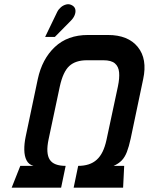

<svg xmlns="http://www.w3.org/2000/svg" viewBox="-20 -869 689 889"><path d="M585 -227 643 -503Q663 -596 618 -651.5Q573 -707 480 -707H387Q293 -707 234 -651.5Q175 -596 155 -503L99 -237Q92 -204 92.5 -175Q93 -146 103 -126.5Q113 -107 135 -101H74L34 0H263L284 -101Q257 -101 238.5 -108Q220 -115 210.5 -129.5Q201 -144 199.5 -167.5Q198 -191 205 -224L257 -469Q272 -537 301 -563.5Q330 -590 382 -590H459Q495 -590 512 -575.5Q529 -561 531.5 -534Q534 -507 526 -469L473 -221Q466 -189 455 -166.5Q444 -144 428 -129.5Q412 -115 390.5 -108Q369 -101 342 -101L321 0H550L555 -101H506Q529 -111 543.5 -126Q558 -141 567.5 -165.5Q577 -190 585 -227ZM308 -773Q320 -785 325.5 -798.5Q331 -812 329 -824Q327 -836 316 -843Q302 -852 287.5 -848.5Q273 -845 262 -835.5Q251 -826 245 -814L189 -698H234Z"/></svg>

Font: Advent Pro
Style: Bold Italic
Weight: 700
Italic angle: -12°
Designer: VivaRado, Andreas Kalpakidis
Foundry: VivaRado, Andreas Kalpakidis
Version: Version 3.000